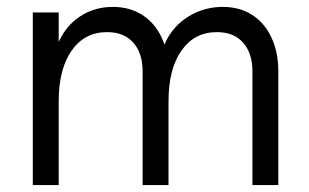

<svg xmlns="http://www.w3.org/2000/svg" viewBox="-20 -536 896 556"><path d="M608 -443Q543 -443 505.5 -389.5Q468 -336 468 -243L443 -339Q443 -388 467 -428.5Q491 -469 533 -492.5Q575 -516 625 -516Q674 -516 710 -493Q746 -470 766 -427.5Q786 -385 786 -329V0H711V-329Q711 -382 684 -412.5Q657 -443 608 -443ZM75 -500H150V0H75ZM290 -443Q225 -443 187.5 -389.5Q150 -336 150 -243L135 -339Q135 -389 157.5 -429.5Q180 -470 219 -493Q258 -516 307 -516Q355 -516 391.5 -493Q428 -470 448 -427.5Q468 -385 468 -329V0H393V-329Q393 -382 366 -412.5Q339 -443 290 -443Z"/></svg>

Font: Uncut Sans Variable
Style: Regular
Weight: 400
Designer: Kasper Nordkvist
Foundry: UNCUT.wtf
Version: Version 1.304;Glyphs 3.2 (3246)